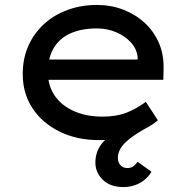

<svg xmlns="http://www.w3.org/2000/svg" viewBox="-20 -557 764 777"><path d="M480 200Q426 200 396 170.5Q366 141 366 101Q366 56 393 23Q420 -10 465.5 -35Q511 -60 565 -82L587 -47Q522 -13 489.5 17.5Q457 48 457 82Q457 100 467.5 111.5Q478 123 495 123Q510 123 519 116.5Q528 110 537 98L593 138Q584 154 567.5 168.5Q551 183 528.5 191.5Q506 200 480 200ZM381 10Q291 10 221 -24.5Q151 -59 111.5 -119Q72 -179 72 -257Q72 -321 95 -372Q118 -423 158.5 -460Q199 -497 254 -517Q309 -537 372 -537Q429 -537 478.5 -518Q528 -499 565 -465Q602 -431 622.5 -384.5Q643 -338 642 -282L641 -234H156L133 -316H552L537 -303V-327Q533 -360 509 -386Q485 -412 449 -427Q413 -442 372 -442Q312 -442 267.5 -423Q223 -404 198.5 -364.5Q174 -325 174 -264Q174 -209 202 -169Q230 -129 280 -107Q330 -85 395 -85Q451 -85 492 -101Q533 -117 570 -145L619 -70Q593 -48 554 -29.5Q515 -11 470.5 -0.5Q426 10 381 10Z"/></svg>

Font: Lexend Exa
Style: Regular
Weight: 400
Designer: Bonnie Shaver-Troup, Thomas Jockin
Foundry: Lexend
Version: Version 1.007